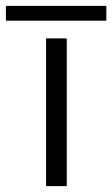

<svg xmlns="http://www.w3.org/2000/svg" viewBox="-84 -630 380 650"><path d="M142 -500V0H72V-500ZM-64 -610H276V-560H-64Z"/></svg>

Font: Goli Light
Style: Regular
Weight: 300
Designer: jaikishan Patel
Foundry: MagicType
Version: Version 1.000